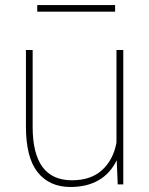

<svg xmlns="http://www.w3.org/2000/svg" viewBox="-20 -725 587 755"><path d="M108.4 -226.1Q108.4 -16.1 262.7 -16.1Q337.9 -16.1 381.8 -56.6Q425.8 -97.2 438 -164.1V-528.3H464.8V0H442.9L439 -94.7Q387.2 10.3 255.9 10.3Q173.8 9.8 127.9 -47.9Q82 -105.5 82 -227.1V-528.3H108.4ZM432.6 -679.2H126.5V-705.1H432.6Z"/></svg>

Font: Roboto-Thin
Style: Regular
Weight: 250
Designer: Google
Version: Version 1.100141; 2013; ttfautohint (v0.94.14-c901) -l 8 -r 